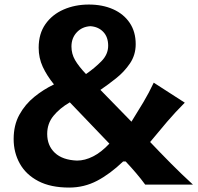

<svg xmlns="http://www.w3.org/2000/svg" viewBox="-20 -825 885 858"><path d="M289.1 13.2Q206.5 13.2 151.4 -15.6Q96.2 -44.4 68.6 -93.8Q41 -143.1 41 -203.6Q41 -266.1 66.7 -312.5Q92.3 -358.9 133.3 -392.1Q174.3 -425.3 221.2 -447.8Q189.5 -486.8 171.1 -526.4Q152.8 -565.9 152.8 -611.8Q152.8 -674.3 183.1 -717.3Q213.4 -760.3 264.4 -782.5Q315.4 -804.7 377 -804.7Q438 -804.7 485.4 -783.7Q532.7 -762.7 559.6 -722.9Q586.4 -683.1 586.4 -627.4Q586.4 -579.6 560.8 -541.7Q535.2 -503.9 498.5 -474.9Q461.9 -445.8 428.7 -423.3L567.4 -281.2Q594.7 -324.7 620.1 -367.2Q645.5 -409.7 667 -455.6L805.7 -366.2Q764.2 -324.7 726.3 -280.5Q688.5 -236.3 650.9 -190.4Q695.8 -143.1 743.2 -95.2Q790.5 -47.4 842.3 0H628.9Q610.4 -25.4 588.1 -51.5Q565.9 -77.6 541.5 -103.5H530.3Q471.7 -47.4 413.8 -17.1Q356 13.2 289.1 13.2ZM364.3 -494.1Q402.8 -520.5 433.1 -551.3Q463.4 -582 463.4 -620.6Q463.4 -659.7 441.4 -682.6Q419.4 -705.6 383.8 -708Q346.2 -705.6 322.8 -680.2Q299.3 -654.8 299.3 -617.2Q299.3 -584.5 315.4 -556.6Q331.5 -528.8 364.3 -494.1ZM468.8 -183.1 292 -367.7Q246.6 -341.3 218.8 -307.1Q190.9 -272.9 190.9 -226.6Q190.9 -174.3 225.1 -142.1Q259.3 -109.9 324.2 -107.4Q359.4 -107.4 396 -126Q432.6 -144.5 468.8 -183.1Z"/></svg>

Font: Pinar Bold
Style: Regular
Weight: 700
Designer: Amin Abedi
Version: Version 3.000